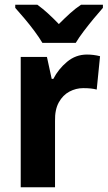

<svg xmlns="http://www.w3.org/2000/svg" viewBox="-20 -786 452 806"><path d="M345 -557Q373 -557 400 -550L386 -410Q375 -413 361.5 -414.5Q348 -416 329 -416Q299 -416 271.5 -401.5Q244 -387 227 -356.5Q210 -326 211 -278V0H67V-547H177L197 -455H204Q225 -496 261.5 -526.5Q298 -557 345 -557ZM158 -606Q145 -628 125 -655Q105 -682 83 -708Q61 -734 44 -753V-766H137Q159 -750 181 -730Q203 -710 227 -685Q252 -710 274 -730Q296 -750 320 -766H412V-753Q395 -734 373.5 -708Q352 -682 331.5 -655Q311 -628 298 -606Z"/></svg>

Font: Noto Sans Hebrew SemiCondensed
Style: Bold
Weight: 700
Width: 4
Designer: Monotype Design Team
Foundry: Monotype Imaging Inc.
Version: Version 2.004; ttfautohint (v1.8.4.7-5d5b)